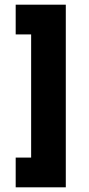

<svg xmlns="http://www.w3.org/2000/svg" viewBox="-20 -760 381 820"><path d="M261 -740H47V-613H113V-87H47V40H261Z"/></svg>

Font: RT Raleway ExtraBold
Style: Regular
Weight: 400
Designer: Matt McInerney, Pablo Impallari, Rodrigo Fuenzalida — Edited by Milan Moffatt in April 2016
Foundry: Matt McInerney, Pablo Impallari, Rodrigo Fuenzalida — Edited by Milan Moffatt in April 2016
Version: Version 3.001